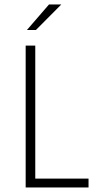

<svg xmlns="http://www.w3.org/2000/svg" viewBox="-20 -826 446 846"><path d="M93.1 0V-625H135.4V-38.9H370.1V0ZM98.6 -693.8 195.8 -806.2H250L138.2 -693.8Z"/></svg>

Font: Afacad Flux ExtraLight
Style: Regular
Weight: 250
Designer: Kristian Moeller
Foundry: Dicotype
Version: Version 1.100